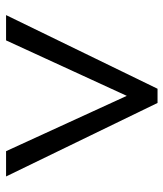

<svg xmlns="http://www.w3.org/2000/svg" viewBox="28 -580 552 649"><g transform="rotate(-90 304.5 -256.0)"><path d="M328.5 0 577.5 -512H492L304.5 -104L117.5 -512H32L280.5 0Z"/></g></svg>

Font: Spartan
Style: Regular
Weight: 400
Designer: Matt Bailey, Mirko Velimirovic
Foundry: Matt Bailey
Version: Version 1.003